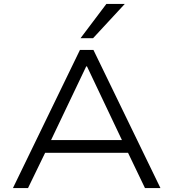

<svg xmlns="http://www.w3.org/2000/svg" viewBox="-20 -960 885 980"><path d="M46 0 388 -705H457L799 0H720L623 -202L665 -180H180L221 -202L123 0ZM420 -621 233 -229 204 -245H641L610 -229L424 -621ZM391 -765 523 -940H617L455 -765Z"/></svg>

Font: Nunito Sans 7pt SemiExpanded Light
Style: Regular
Weight: 300
Width: 6
Designer: Vernon Adams
Foundry: Vernon Adams
Version: Version 3.101;gftools[0.9.27]